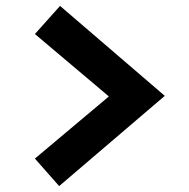

<svg xmlns="http://www.w3.org/2000/svg" viewBox="-20 -672 640 649"><path d="M183 -652 537 -348 180 -43 98 -136 348 -346 98 -557Z"/></svg>

Font: Red Hat Mono
Style: Bold
Weight: 700
Monospace: yes
Designer: Pentagram, MCKL
Foundry: Pentagram, MCKL
Version: Version 1.023; ttfautohint (v1.8.3)